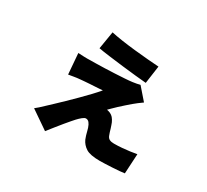

<svg xmlns="http://www.w3.org/2000/svg" viewBox="-147 -891 1294 1202"><g transform="rotate(30 500.0 -290.5)"><path d="M351 -664Q382 -657 428.5 -650Q475 -643 527 -637.5Q579 -632 626.5 -628Q674 -624 707 -622L689 -494Q657 -497 609.5 -501.5Q562 -506 510 -512.5Q458 -519 410 -525Q362 -531 330 -537ZM741 -382Q727 -372 710 -359.5Q693 -347 682 -337Q667 -324 648 -307.5Q629 -291 611.5 -274.5Q594 -258 581 -245Q568 -232 563 -227Q571 -226 581 -222.5Q591 -219 601 -212Q611 -205 620.5 -189.5Q630 -174 635 -157Q639 -147 642 -136Q645 -125 648.5 -114Q652 -103 656 -93Q662 -77 674.5 -71Q687 -65 706 -65Q735 -65 764 -67.5Q793 -70 819.5 -73.5Q846 -77 867 -81L859 62Q847 64 824 66Q801 68 774 69.5Q747 71 723 72Q699 73 684 73Q613 73 583 53.5Q553 34 539 3Q534 -9 530 -22.5Q526 -36 523 -48.5Q520 -61 517 -70Q510 -91 500.5 -102.5Q491 -114 477 -114Q467 -114 452.5 -102Q438 -90 424 -75Q415 -65 402 -50Q389 -35 372.5 -15Q356 5 336.5 29.5Q317 54 294 83L163 -7Q176 -17 187 -27Q198 -37 217 -55Q232 -69 257.5 -93Q283 -117 313 -146Q343 -175 374.5 -206.5Q406 -238 433.5 -267Q461 -296 480 -319Q470 -318 455 -317Q440 -316 423 -315Q406 -314 388.5 -313Q371 -312 354.5 -310.5Q338 -309 325 -308Q300 -306 278 -302Q256 -298 242 -296L230 -445Q246 -444 271 -443Q296 -442 318 -443Q330 -443 357 -443.5Q384 -444 419 -445Q454 -446 491 -448Q528 -450 561 -452Q594 -454 615 -457Q626 -458 643 -461.5Q660 -465 667 -467Z"/></g></svg>

Font: Noto Sans SC Black
Style: Regular
Weight: 900
Designer: Ryoko NISHIZUKA  (kana, bopomofo & ideographs); Paul D. Hunt (Latin, Greek & Cyrillic); Sandoll Communications , Soo-you
Foundry: Adobe
Version: Version 2.004-H2;hotconv 1.0.118;makeotfexe 2.5.65603